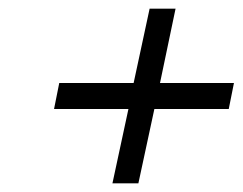

<svg xmlns="http://www.w3.org/2000/svg" viewBox="-20 -557 561 444"><path d="M117 -365 105 -305H277L240 -133H300L337 -305H509L521 -365H350L386 -537H326L289 -365Z"/></svg>

Font: LT Wave Light
Style: Italic
Weight: 300
Designer: Daniel Lyons
Version: Version 2.5 (Glyphs App)